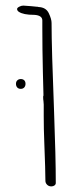

<svg xmlns="http://www.w3.org/2000/svg" viewBox="-20 -673 284 685"><path d="M179 -20Q179 -15 174.5 -11.5Q170 -8 163 -8Q154 -8 148 -14Q142 -20 142 -28Q142 -63 138 -165Q136 -213 136 -259V-300L135 -313Q134 -318 134 -325V-329L135 -332V-337Q135 -358 133 -416Q131 -498 131 -574V-600Q131 -618 103 -620H102Q63 -620 47 -631Q41 -635 41 -641Q41 -645 48.5 -649Q56 -653 63 -653Q65 -653 91 -651L111 -649Q117 -649 117 -648Q144 -647 154 -626Q164 -605 164 -591Q164 -502 173 -272Q179 -112 179 -20ZM37 -374Q37 -382 42 -386.5Q47 -391 54 -391Q62 -391 66.5 -386.5Q71 -382 71 -374Q71 -366 66.5 -361Q62 -356 54 -356Q46 -356 41.5 -361Q37 -366 37 -374Z"/></svg>

Font: Amatic SC
Style: Regular
Weight: 400
Designer: Multiple Designers
Foundry: Vernon Adams
Version: Version 2.505